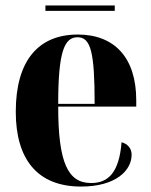

<svg xmlns="http://www.w3.org/2000/svg" viewBox="-20 -676 556 706"><path d="M147 -636H402V-656H147ZM278 10C407 10 464 -50 464 -107C464 -131 449 -147 427 -153C418 -40 377 -3 315 -3C230 -3 194 -77 194 -284H481V-307C481 -465 400 -549 266 -549C121 -549 38 -453 38 -265C38 -91 117 10 278 10ZM328 -294H194C194 -484 216 -539 265 -539C314 -539 328 -484 328 -294Z"/></svg>

Font: Noto Serif Display Condensed ExtraBold
Style: Regular
Weight: 800
Width: 3
Designer: Monotype Design Team
Foundry: Monotype Imaging Inc.
Version: Version 2.009